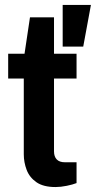

<svg xmlns="http://www.w3.org/2000/svg" viewBox="-20 -743 387 775"><path d="M204 12Q155 12 127 -7.5Q99 -27 87.5 -57.5Q76 -88 76 -120V-426H13V-526H79L101 -673H198V-526H289V-426H198V-132Q198 -111 209 -99.5Q220 -88 242 -88H289V-4Q274 2 249.5 7Q225 12 204 12ZM233 -555V-723H347L316 -555Z"/></svg>

Font: Archivo Variable SemiBold
Style: Regular
Weight: 600
Designer: Hector Gatti
Foundry: Omnibus-Type
Version: Version 2.001